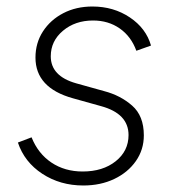

<svg xmlns="http://www.w3.org/2000/svg" viewBox="-20 -558 546 590"><path d="M236 12Q165 12 110 -24Q55 -60 35 -120L77 -136Q97 -86 138 -58.5Q179 -31 234 -31Q296 -31 335.5 -62.5Q375 -94 375 -143Q375 -209 290 -232L204 -256Q89 -288 89 -381Q89 -426 112 -461.5Q135 -497 174.5 -517.5Q214 -538 264 -538Q329 -538 379 -504.5Q429 -471 444 -418L399 -402Q383 -446 348 -470.5Q313 -495 266 -495Q211 -495 173.5 -463.5Q136 -432 136 -385Q136 -324 214 -302L300 -278Q350 -265 386 -233.5Q422 -202 422 -142Q422 -98 397.5 -63Q373 -28 331 -8Q289 12 236 12Z"/></svg>

Font: Plus Jakarta Sans ExtraLight
Style: Italic
Weight: 200
Italic angle: -8°
Designer: Gumpita Rahayu
Foundry: Tokotype
Version: Version 2.071; ttfautohint (v1.8.4.7-5d5b);gftools[0.9.29]